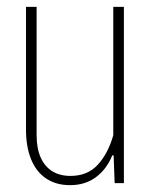

<svg xmlns="http://www.w3.org/2000/svg" viewBox="-20 -535 442 561"><path d="M342 -515V0H315L312 -81H308Q292 -41 260.5 -17.5Q229 6 185 6Q143 6 114 -14Q85 -34 70.5 -70.5Q56 -107 56 -155V-515H87V-140Q87 -101 99 -74.5Q111 -48 133 -34.5Q155 -21 186 -21Q236 -21 266 -54Q296 -87 311 -140V-515Z"/></svg>

Font: Hubot Sans Condensed ExtraLight
Style: Regular
Weight: 200
Width: 3
Designer: Deni Anggara
Foundry: GitHub, Inc., Subsidiary of Microsoft Corporation
Version: Version 2.000